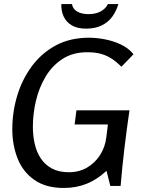

<svg xmlns="http://www.w3.org/2000/svg" viewBox="-20 -922 707 952"><path d="M422 -735Q456 -735 497.5 -727.5Q539 -720 578 -702Q617 -684 642 -653L582 -591Q556 -617 531.5 -632.5Q507 -648 478.5 -655.5Q450 -663 412 -663Q341 -663 289.5 -629.5Q238 -596 205.5 -541Q173 -486 158 -421.5Q143 -357 143 -294Q143 -250 152 -209.5Q161 -169 182 -137Q203 -105 237.5 -86.5Q272 -68 322 -68Q372 -68 411.5 -91Q451 -114 476 -153Q501 -192 507 -240L515 -305H350L359 -375H622Q608 -280 597 -187.5Q586 -95 578 0H527L508 -75Q462 -32 410 -11Q358 10 296 10Q208 10 151 -29.5Q94 -69 67.5 -135.5Q41 -202 41 -281Q41 -366 65 -446.5Q89 -527 137 -592.5Q185 -658 256 -696.5Q327 -735 422 -735ZM567 -902Q557 -868 537.5 -840.5Q518 -813 485.5 -796.5Q453 -780 407 -780Q363 -780 335.5 -796.5Q308 -813 295.5 -840.5Q283 -868 284 -902H337Q340 -879 361.5 -865.5Q383 -852 419 -852Q455 -852 479.5 -865.5Q504 -879 515 -902Z"/></svg>

Font: Rosario Medium
Style: Italic
Weight: 500
Italic angle: -8.05°
Version: Version 1.201